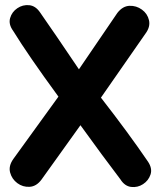

<svg xmlns="http://www.w3.org/2000/svg" viewBox="-20 -738 633 759"><path d="M144 -28 298 -243Q386 -121 456 -29Q473 -2 498.5 1Q524 4 545.5 -10Q567 -24 575 -48Q583 -72 565 -99Q488 -212 379 -352L555 -605Q575 -632 569 -658Q563 -684 541 -700Q519 -716 492 -715Q465 -714 444 -687L292 -464Q195 -608 139 -688Q121 -715 95.5 -717.5Q70 -720 48.5 -705.5Q27 -691 20 -666.5Q13 -642 32 -616Q91 -520 211 -356L33 -110Q13 -82 20 -56Q27 -30 48.5 -14Q70 2 97 0.5Q124 -1 144 -28Z"/></svg>

Font: Balsamiq Sans
Style: Bold
Weight: 700
Designer: Michael Angeles
Foundry: Balsamiq SRL
Version: Version 1.020; ttfautohint (v1.8.4.7-5d5b);gftools[0.9.26]